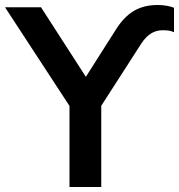

<svg xmlns="http://www.w3.org/2000/svg" viewBox="-38 -748 716 768"><path d="M240 0V-371L265 -286L-18 -719H126L313 -429H298L427 -632Q459 -682 498.5 -705Q538 -728 592 -728Q612 -728 628.5 -725Q645 -722 658 -717V-619Q648 -624 637.5 -625.5Q627 -627 612 -627Q588 -627 567.5 -615Q547 -603 528 -575L342 -286L367 -371V0Z"/></svg>

Font: Nunitoga
Style: Bold
Weight: 700
Designer: Vernon Adams
Foundry: Vernon Adams
Version: Version 1.0